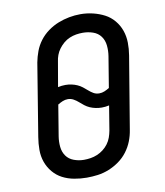

<svg xmlns="http://www.w3.org/2000/svg" viewBox="-84 -816 768 893"><g transform="rotate(-10 300.0 -369.0)"><path d="M254 8Q224 8 194.5 2.5Q165 -3 140 -16Q115 -29 96.5 -51Q78 -73 68.5 -100Q59 -127 59 -157Q59 -187 64 -217L120 -560Q125 -586 134.5 -611.5Q144 -637 161 -659.5Q178 -682 201.5 -699Q225 -716 250.5 -726Q276 -736 302.5 -741Q329 -746 356 -746Q386 -746 415 -739Q444 -732 469 -719Q494 -706 512.5 -684Q531 -662 540.5 -635Q550 -608 550.5 -578Q551 -548 546 -518L489 -175Q485 -149 475 -123.5Q465 -98 448 -75.5Q431 -53 408 -36.5Q385 -20 359 -9.5Q333 1 306.5 4.5Q280 8 254 8ZM379 -368Q392 -368 404 -373Q416 -378 427 -385L451 -531Q455 -556 452.5 -581Q450 -606 436.5 -624.5Q423 -643 400 -651Q377 -659 352 -659Q336 -659 320.5 -656.5Q305 -654 289.5 -647.5Q274 -641 261 -630Q248 -619 238 -605.5Q228 -592 222.5 -577Q217 -562 215 -546L195 -430Q204 -432 212.5 -433Q221 -434 230 -434Q245 -434 259 -431Q273 -428 285.5 -422.5Q298 -417 309 -408.5Q320 -400 330 -391Q340 -382 352 -375Q364 -368 379 -368ZM256 -76Q271 -76 287 -78.5Q303 -81 318.5 -87.5Q334 -94 347.5 -104.5Q361 -115 371 -128.5Q381 -142 386.5 -157.5Q392 -173 395 -189L414 -305Q405 -303 396.5 -302Q388 -301 379 -301Q365 -301 350.5 -304Q336 -307 323.5 -312.5Q311 -318 300 -326.5Q289 -335 279 -344Q269 -353 256.5 -360Q244 -367 230 -367Q217 -367 205 -362Q193 -357 182 -350L158 -204Q154 -179 156.5 -154.5Q159 -130 172 -111.5Q185 -93 208 -84.5Q231 -76 255 -76Z"/></g></svg>

Font: Iosevka Slab Medium Extended
Style: Italic
Weight: 500
Width: 7
Italic angle: -9°
Monospace: yes
Designer: Belleve Invis
Foundry: Belleve Invis
Version: Version 11.1.0; ttfautohint (v1.8.3)